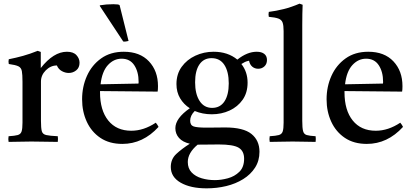

<svg xmlns="http://www.w3.org/2000/svg" viewBox="-20 -775 2264 1050"><path d="M27 1Q24 -15 27 -30Q61 -32 77 -36.5Q93 -41 98 -56Q103 -71 103 -104V-328Q103 -367 99.5 -386Q96 -405 80.5 -412.5Q65 -420 28 -425Q25 -439 28 -451Q68 -459 106 -469.5Q144 -480 186 -497L203 -491V-403Q273 -492 346 -492Q381 -492 398 -473.5Q415 -455 415 -432Q415 -405 397 -390.5Q379 -376 356 -376Q337 -376 318.5 -386Q300 -396 291 -417Q257 -417 230.5 -390.5Q204 -364 204 -329V-114Q204 -75 208.5 -58Q213 -41 232.5 -36.5Q252 -32 296 -30Q298 -16 296 1Q262 1 226 0Q190 -1 152 -1Q115 -1 86.5 0Q58 1 27 1Z M649 12Q578 12 529 -21Q480 -54 454.5 -109.5Q429 -165 429 -232Q429 -301 455.5 -360Q482 -419 533 -455.5Q584 -492 657 -492Q745 -492 794.5 -439.5Q844 -387 844 -304Q844 -294 843.5 -286.5Q843 -279 842 -274L527 -277Q527 -273 527 -270Q527 -172 572 -116Q617 -60 698 -60Q766 -60 832 -104Q842 -92 847 -81Q762 12 649 12ZM530 -314 737 -318Q738 -320 738 -323.5Q738 -327 738 -328Q738 -382 714.5 -418Q691 -454 645 -454Q602 -454 570 -419Q538 -384 530 -314ZM526 -742V-746Q561 -752 600 -752Q629 -752 634 -747L683 -551Q677 -549 668 -548Q659 -547 654 -548Z M1110 255Q1022 255 968 224Q914 193 914 138Q914 95 944 67Q974 39 1018 11Q979 2 959 -20.5Q939 -43 939 -74Q939 -128 1018 -183Q985 -204 965 -237.5Q945 -271 945 -315Q945 -370 973.5 -409.5Q1002 -449 1048.5 -470.5Q1095 -492 1148 -492Q1226 -492 1278 -449Q1332 -492 1384 -492Q1410 -492 1425 -480.5Q1440 -469 1440 -447Q1440 -425 1426 -412Q1412 -399 1392 -399Q1373 -399 1359.5 -410.5Q1346 -422 1342 -443Q1328 -440 1319.5 -436Q1311 -432 1300 -425Q1334 -382 1334 -323Q1334 -268 1307 -229.5Q1280 -191 1235.5 -170.5Q1191 -150 1138 -150Q1088 -150 1045 -168Q1020 -143 1020 -115Q1020 -90 1039 -83.5Q1058 -77 1109 -77Q1132 -77 1164 -77.5Q1196 -78 1211 -78Q1311 -78 1355 -42.5Q1399 -7 1399 55Q1399 104 1375 141.5Q1351 179 1310 204.5Q1269 230 1217.5 242.5Q1166 255 1110 255ZM1061 16Q1007 61 1007 111Q1007 146 1028 168Q1049 190 1083 200Q1117 210 1155 210Q1189 210 1226 200Q1263 190 1289 164.5Q1315 139 1315 93Q1315 51 1285.5 33Q1256 15 1176 15Q1157 15 1129 15.5Q1101 16 1067 16Q1064 16 1061 16ZM1140 -185Q1184 -185 1207.5 -220.5Q1231 -256 1231 -319Q1231 -383 1207 -420Q1183 -457 1137 -457Q1094 -457 1070.5 -422.5Q1047 -388 1047 -325Q1047 -261 1071.5 -223Q1096 -185 1140 -185Z M1706 1Q1677 1 1647 0Q1617 -1 1580 -1Q1543 -1 1514 0Q1485 1 1455 1Q1452 -15 1455 -30Q1489 -32 1505 -36.5Q1521 -41 1526 -56Q1531 -71 1531 -104V-605Q1531 -636 1525.5 -651.5Q1520 -667 1502.5 -673.5Q1485 -680 1450 -683Q1447 -696 1450 -710Q1490 -715 1532 -725.5Q1574 -736 1618 -755L1635 -749Q1634 -727 1633.5 -699Q1633 -671 1633 -638V-114Q1633 -75 1637.5 -58Q1642 -41 1657.5 -36.5Q1673 -32 1706 -30Q1708 -15 1706 1Z M1986 12Q1915 12 1866 -21Q1817 -54 1791.5 -109.5Q1766 -165 1766 -232Q1766 -301 1792.5 -360Q1819 -419 1870 -455.5Q1921 -492 1994 -492Q2082 -492 2131.5 -439.5Q2181 -387 2181 -304Q2181 -294 2180.5 -286.5Q2180 -279 2179 -274L1864 -277Q1864 -273 1864 -270Q1864 -172 1909 -116Q1954 -60 2035 -60Q2103 -60 2169 -104Q2179 -92 2184 -81Q2099 12 1986 12ZM1867 -314 2074 -318Q2075 -320 2075 -323.5Q2075 -327 2075 -328Q2075 -382 2051.5 -418Q2028 -454 1982 -454Q1939 -454 1907 -419Q1875 -384 1867 -314Z"/></svg>

Font: Tiro Bangla
Style: Regular
Weight: 400
Designer: Bangla: John Hudson & Fiona Ross. Latin: John Hudson.
Foundry: Tiro Typeworks Ltd.
Version: Version 1.60